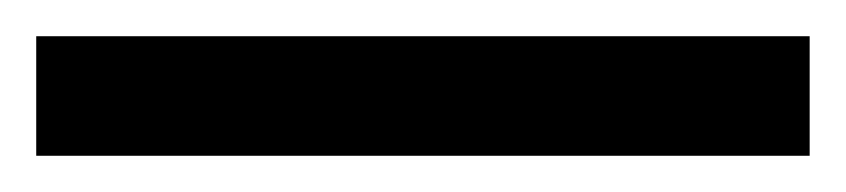

<svg xmlns="http://www.w3.org/2000/svg" viewBox="-22 70 467 106"><path d="M425 156H-2V90H425Z"/></svg>

Font: Noto Sans Armenian SemiBold
Style: Regular
Weight: 600
Designer: Monotype Design Team
Foundry: Monotype Imaging Inc.
Version: Version 2.007